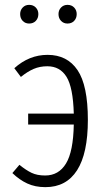

<svg xmlns="http://www.w3.org/2000/svg" viewBox="-20 -760 433 791"><path d="M342 -266Q342 -128 297.5 -58.5Q253 11 167 11Q125 11 92.5 -4Q60 -19 31 -47L60 -81Q87 -59 110 -48Q133 -37 166 -37Q222 -37 252 -86.5Q282 -136 284 -247H96V-292H284Q281 -400 254 -443.5Q227 -487 175 -487Q144 -487 118.5 -476Q93 -465 66 -443L39 -479Q100 -534 176 -534Q257 -534 299.5 -471Q342 -408 342 -266ZM138 -702Q138 -685 127.5 -674Q117 -663 100 -663Q84 -663 73.5 -674Q63 -685 63 -702Q63 -718 73.5 -729Q84 -740 100 -740Q117 -740 127.5 -729Q138 -718 138 -702ZM296 -702Q296 -685 285.5 -674Q275 -663 258 -663Q242 -663 231.5 -674Q221 -685 221 -702Q221 -718 231.5 -729Q242 -740 258 -740Q275 -740 285.5 -729Q296 -718 296 -702Z"/></svg>

Font: Fira Sans Extra Condensed Light
Style: Regular
Weight: 300
Width: 1
Designer: Carrois Corporate & Edenspiekermann AG
Foundry: Carrois Corporate GbR & Edenspiekermann AG
Version: Version 4.203